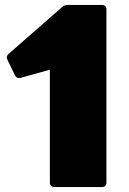

<svg xmlns="http://www.w3.org/2000/svg" viewBox="-20 -754 520 774"><path d="M391 0C402 0 409 -7 409 -18V-716C409 -727 402 -734 391 -734H254C245 -734 238 -732 231 -726L15 -537C7 -530 5 -522 10 -513L40 -451C45 -441 53 -437 63 -440L181 -473V-18C181 -7 188 0 199 0Z"/></svg>

Font: LINE Seed Sans TH Heavy
Style: Regular
Weight: 900
Designer: Dalton Maag Ltd | Thai characters by Cadson Demak Co.,Ltd.
Foundry: Dalton Maag Ltd
Version: Version 1.003